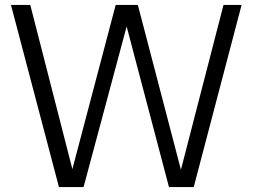

<svg xmlns="http://www.w3.org/2000/svg" viewBox="-20 -760 1026 780"><path d="M219.5 0 24.5 -740H103L274 -73L450 -740H540L715 -70.5L888 -740H961.5L767 0H666.5L494.5 -652.5L319.5 0Z"/></svg>

Font: Encode Sans Semi Condensed
Style: Regular
Weight: 400
Width: 4
Designer: Multiple Designers
Foundry: Impallari Type
Version: Version 3.000; ttfautohint (v1.8.3) -l 8 -r 50 -G 200 -x 14 